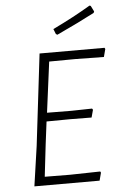

<svg xmlns="http://www.w3.org/2000/svg" viewBox="-58 -890 587 930"><g transform="rotate(-5 235.5 -424.5)"><path d="M413 -849 419 -847 433 -819 430 -812Q360 -775 246 -722L239 -726L229 -751Q333 -801 413 -849ZM395 -44 398 -38 388 0H71L99 -194L152 -639H468L471 -633L461 -595L321 -597L195 -596L163 -350L281 -349L382 -351L386 -345L376 -308L271 -309L157 -308L143 -197L125 -42L248 -41Z"/></g></svg>

Font: Alegreya Sans Light
Style: Italic
Weight: 300
Italic angle: -7°
Designer: Juan Pablo del Peral
Foundry: Huerta Tipografica
Version: Version 2.007